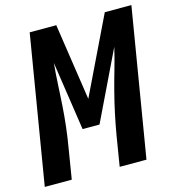

<svg xmlns="http://www.w3.org/2000/svg" viewBox="-118 -828 845 921"><g transform="rotate(-15 304.5 -367.5)"><path d="M-9 0 113 -735H245L302 -354L486 -735H618L496 0H363L387 -147Q396 -200 407 -252Q418 -304 431.5 -356Q445 -408 460 -459.5Q475 -511 487 -563L322 -221H238L187 -563Q182 -511 179.5 -459Q177 -407 173.5 -354.5Q170 -302 164 -250.5Q158 -199 149 -147L125 0Z"/></g></svg>

Font: Iosevka Curly XBdEx
Style: Italic
Weight: 800
Width: 7
Italic angle: -9°
Monospace: yes
Designer: Belleve Invis
Foundry: Belleve Invis
Version: Version 11.1.0; ttfautohint (v1.8.3)